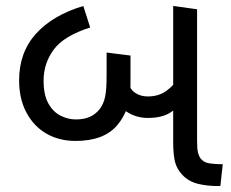

<svg xmlns="http://www.w3.org/2000/svg" viewBox="-20 -623 774 643"><path d="M233 -151Q178 -151 135.5 -175.5Q93 -200 68.5 -246Q44 -292 44 -354Q44 -447 100 -509.5Q156 -572 259 -603L282 -531Q194 -503 160 -457Q126 -411 126 -353Q126 -305 142 -276.5Q158 -248 183 -235.5Q208 -223 234 -223Q262 -223 281.5 -232Q301 -241 314 -258Q327 -275 332 -299Q337 -323 337 -369V-447L417 -437V-335Q417 -256 372.5 -203.5Q328 -151 233 -151ZM475 -228Q435 -228 402.5 -250Q370 -272 349 -333L404 -357Q414 -325 432 -312.5Q450 -300 475 -300Q511 -300 537 -318.5Q563 -337 585 -371L602 -291Q576 -261 548 -244.5Q520 -228 475 -228ZM708 0Q673 0 642.5 -7.5Q612 -15 591 -37Q572 -57 566 -81.5Q560 -106 560 -148V-603L640 -592V-152Q640 -125 643 -112.5Q646 -100 652 -92Q663 -78 684 -75.5Q705 -73 726 -73L718 0Z"/></svg>

Font: hexuguzrati05
Style: Book
Weight: 400
Designer: Jelle Bosma - Monotype Design Team, Universal Thirst
Foundry: Monotype Imaging Inc.
Version: Version 2.106